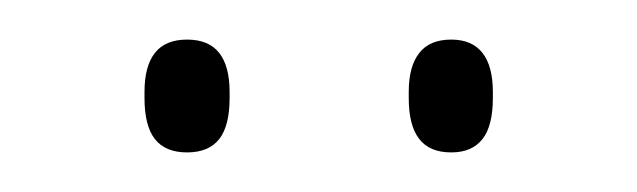

<svg xmlns="http://www.w3.org/2000/svg" viewBox="-20 -668 322 97"><path d="M74.5 -591Q63.5 -591 58.2 -597.8Q53 -604.5 53 -618.5V-621.5Q53 -634.5 58.2 -641.2Q63.5 -648 74.5 -648Q85.5 -648 90.8 -641.2Q96 -634.5 96 -621.5V-618.5Q96 -604.5 90.8 -597.8Q85.5 -591 74.5 -591ZM208 -591Q197 -591 191.8 -597.8Q186.5 -604.5 186.5 -618.5V-621.5Q186.5 -634.5 191.8 -641.2Q197 -648 208 -648Q218.5 -648 223.8 -641.2Q229 -634.5 229 -621.5V-618.5Q229 -604.5 223.8 -597.8Q218.5 -591 208 -591Z"/></svg>

Font: Anek Latin Thin
Style: Regular
Weight: 250
Designer: Yesha Goshar
Foundry: Ek Type
Version: Version 1.003